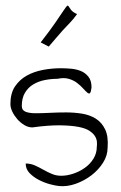

<svg xmlns="http://www.w3.org/2000/svg" viewBox="-20 -654 425 675"><path d="M70.3 -79.1Q87.9 -79.1 103 -72.3Q118.2 -65.4 132.8 -57.1Q147.5 -48.8 162.6 -42.5Q177.7 -36.1 195.3 -36.1Q215.8 -36.1 237.8 -43.5Q259.8 -50.8 278.3 -64Q296.9 -77.1 308.6 -96.2Q320.3 -115.2 320.3 -137.7Q321.3 -144.5 320.8 -154.3Q320.3 -164.1 314.5 -174.3Q308.6 -184.6 294.9 -193.8Q281.2 -203.1 255.4 -208Q229.5 -212.9 190.4 -213.4Q151.4 -213.9 93.8 -206.1Q79.1 -206.1 65.4 -214.4Q51.8 -222.7 41 -234.9Q30.3 -247.1 23.4 -261.2Q16.6 -275.4 16.6 -288.1Q16.6 -326.2 32.7 -350.1Q48.8 -374 74.2 -388.2Q99.6 -402.3 130.9 -408.2Q162.1 -414.1 194.3 -414.1Q209 -414.1 228 -412.6Q247.1 -411.1 263.2 -404.8Q279.3 -398.4 290.5 -384.8Q301.8 -371.1 301.8 -346.7Q299.8 -330.1 296.4 -326.7Q293 -323.2 286.6 -328.6Q280.3 -334 271.5 -343.8Q262.7 -353.5 250.5 -362.8Q238.3 -372.1 221.2 -377Q204.1 -381.8 182.6 -377Q160.2 -377 137.7 -372.6Q115.2 -368.2 97.2 -357.4Q79.1 -346.7 67.9 -328.1Q56.6 -309.6 56.6 -281.2Q56.6 -266.6 69.8 -261.2Q83 -255.9 105 -255.9Q127 -255.9 154.8 -257.3Q182.6 -258.8 211.9 -258.8Q241.2 -258.8 268.6 -254.4Q295.9 -250 316.9 -236.8Q337.9 -223.6 349.6 -199.2Q361.3 -174.8 358.4 -135.7Q358.4 -107.4 342.3 -82Q326.2 -56.6 301.3 -37.6Q276.4 -18.6 246.1 -7.8Q215.8 2.9 187.5 0Q175.8 -1 155.8 -6.3Q135.7 -11.7 116.7 -21.5Q97.7 -31.2 84 -45.4Q70.3 -59.6 70.3 -79.1ZM251 -604.5Q238.3 -586.9 225.6 -573.7Q212.9 -560.5 200.7 -547.4Q188.5 -534.2 176.8 -520Q165 -505.9 151.4 -490.2L123 -504.9Q157.2 -548.8 175.8 -576.2Q194.3 -603.5 203.6 -617.2Q212.9 -630.9 215.8 -633.3Q218.8 -635.7 221.2 -631.8Q223.6 -627.9 229.5 -619.6Q235.4 -611.3 251 -604.5Z"/></svg>

Font: Annie Use Your Telescope
Style: Regular
Weight: 400
Version: Version 1.003 2001